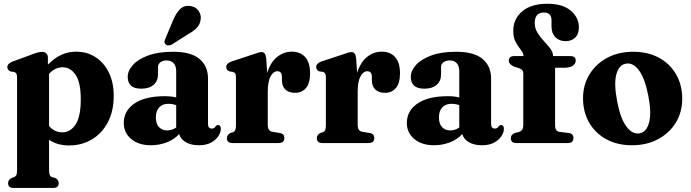

<svg xmlns="http://www.w3.org/2000/svg" viewBox="-20 -742 3584 996"><path d="M228.5 -442V-406.5Q259.5 -439 295.8 -456.5Q332 -474 375 -474Q432 -474 476 -445.2Q520 -416.5 545 -365Q570 -313.5 570 -245Q570 -166 539.8 -108.2Q509.5 -50.5 457 -19Q404.5 12.5 338 12.5Q277.5 12.5 234.5 -17V140.5Q234.5 158.5 238 166Q241.5 173.5 249 176.5L267 181.5Q284.5 191 284.5 208Q284.5 233 255.5 233H51Q22 233 22 208Q22 191 39.5 181.5L53.5 176.5Q61 173.5 64.8 166Q68.5 158.5 68.5 140.5V-340.5Q68.5 -354.5 64.5 -360.5Q60.5 -366.5 53 -369L35 -371Q18 -378.5 18 -394Q18 -411.5 43.5 -422L147 -460Q179.5 -473 198.5 -473Q213 -473 220.8 -464.5Q228.5 -456 228.5 -442ZM305 -393Q265.5 -393 234.5 -359V-88Q263 -55.5 303.5 -55.5Q345 -55.5 372 -96.2Q399 -137 399 -227Q399 -313.5 372.5 -353.2Q346 -393 305 -393Z M622 -103.5Q622 -167.5 677.5 -205.2Q733 -243 835.5 -243Q868.5 -243 894 -236.5V-373Q894 -399 881 -413.8Q868 -428.5 845 -428.5Q824 -428.5 811.8 -418.8Q799.5 -409 799.5 -394V-356Q799.5 -321.5 776.5 -301.8Q753.5 -282 712.5 -282Q642.5 -282 642.5 -343.5Q642.5 -374.5 668.8 -404.2Q695 -434 747.5 -453.8Q800 -473.5 878 -473.5Q970 -473.5 1014.5 -436.5Q1059 -399.5 1059 -335V-99Q1059 -75 1079 -75Q1092 -75 1099.5 -88Q1104.5 -93.5 1110 -93.5Q1125.5 -93.5 1125.5 -73.5Q1125.5 -55.5 1112.5 -35.5Q1099.5 -15.5 1074.2 -2Q1049 11.5 1012 11.5Q971 11.5 944 -4.2Q917 -20 909.5 -46.5Q884 -18.5 845 -3.5Q806 11.5 763 11.5Q699.5 11.5 660.8 -20.8Q622 -53 622 -103.5ZM788.5 -133Q788.5 -99.5 804.8 -82.5Q821 -65.5 847 -65.5Q872.5 -65.5 894 -80.5V-196.5Q875 -203.5 853 -203.5Q823 -203.5 805.8 -185Q788.5 -166.5 788.5 -133ZM878 -637.5Q893.5 -674 914 -694.5Q934.5 -715 966.5 -711Q995.5 -707 1010 -686Q1024.5 -665 1021 -642Q1018 -616.5 1001.8 -598.8Q985.5 -581 955.5 -564.5L870.5 -510.5Q862 -506.5 853 -506.5Q844 -506.5 838.5 -512.5Q832 -519 833.2 -527Q834.5 -535 839 -544Z M1361 -438.5 1366 -364Q1383.5 -419.5 1417.8 -446.8Q1452 -474 1493.5 -474Q1538.5 -474 1563.5 -445.5Q1588.5 -417 1588.5 -362Q1588.5 -310 1567 -285.2Q1545.5 -260.5 1511.5 -260.5Q1477.5 -260.5 1460.2 -277.8Q1443 -295 1442.5 -325.5V-344.5Q1442 -372.5 1418.5 -372.5Q1398.5 -372.5 1383.8 -346.2Q1369 -320 1369 -265V-93.5Q1369 -62.5 1392.5 -58.5L1431.5 -52Q1455 -48.5 1455 -25.5Q1455 0 1425 0H1186.5Q1157 0 1157 -25.5Q1157 -42 1175 -52L1189.5 -56.5Q1197 -60 1200.5 -67.2Q1204 -74.5 1204 -92V-340Q1204 -354.5 1200.2 -360.5Q1196.5 -366.5 1189 -369L1170.5 -371.5Q1153.5 -378.5 1153.5 -394Q1153.5 -412.5 1179.5 -422.5L1290 -459Q1325 -472 1337 -472Q1347 -472 1353 -464.5Q1359 -457 1361 -438.5Z M1827.5 -438.5 1832.5 -364Q1850 -419.5 1884.2 -446.8Q1918.5 -474 1960 -474Q2005 -474 2030 -445.5Q2055 -417 2055 -362Q2055 -310 2033.5 -285.2Q2012 -260.5 1978 -260.5Q1944 -260.5 1926.8 -277.8Q1909.5 -295 1909 -325.5V-344.5Q1908.5 -372.5 1885 -372.5Q1865 -372.5 1850.2 -346.2Q1835.5 -320 1835.5 -265V-93.5Q1835.5 -62.5 1859 -58.5L1898 -52Q1921.5 -48.5 1921.5 -25.5Q1921.5 0 1891.5 0H1653Q1623.5 0 1623.5 -25.5Q1623.5 -42 1641.5 -52L1656 -56.5Q1663.5 -60 1667 -67.2Q1670.5 -74.5 1670.5 -92V-340Q1670.5 -354.5 1666.8 -360.5Q1663 -366.5 1655.5 -369L1637 -371.5Q1620 -378.5 1620 -394Q1620 -412.5 1646 -422.5L1756.5 -459Q1791.5 -472 1803.5 -472Q1813.5 -472 1819.5 -464.5Q1825.5 -457 1827.5 -438.5Z M2090.5 -103.5Q2090.5 -167.5 2146 -205.2Q2201.5 -243 2304 -243Q2337 -243 2362.5 -236.5V-373Q2362.5 -399 2349.5 -413.8Q2336.5 -428.5 2313.5 -428.5Q2292.5 -428.5 2280.2 -418.8Q2268 -409 2268 -394V-356Q2268 -321.5 2245 -301.8Q2222 -282 2181 -282Q2111 -282 2111 -343.5Q2111 -374.5 2137.2 -404.2Q2163.5 -434 2216 -453.8Q2268.5 -473.5 2346.5 -473.5Q2438.5 -473.5 2483 -436.5Q2527.5 -399.5 2527.5 -335V-99Q2527.5 -75 2547.5 -75Q2560.5 -75 2568 -88Q2573 -93.5 2578.5 -93.5Q2594 -93.5 2594 -73.5Q2594 -55.5 2581 -35.5Q2568 -15.5 2542.8 -2Q2517.5 11.5 2480.5 11.5Q2439.5 11.5 2412.5 -4.2Q2385.5 -20 2378 -46.5Q2352.5 -18.5 2313.5 -3.5Q2274.5 11.5 2231.5 11.5Q2168 11.5 2129.2 -20.8Q2090.5 -53 2090.5 -103.5ZM2257 -133Q2257 -99.5 2273.2 -82.5Q2289.5 -65.5 2315.5 -65.5Q2341 -65.5 2362.5 -80.5V-196.5Q2343.5 -203.5 2321.5 -203.5Q2291.5 -203.5 2274.2 -185Q2257 -166.5 2257 -133Z M2859.5 -93Q2859.5 -60.5 2882 -58L2930 -52Q2954.5 -49.5 2954.5 -26Q2954.5 0 2925.5 0H2658.5Q2630 0 2630 -25Q2630 -45 2652.5 -52.5L2672 -57.5Q2694.5 -64.5 2694.5 -92.5V-361.5Q2694.5 -371 2690 -377Q2685.5 -383 2672.5 -388.5L2648 -396Q2619.5 -408 2619.5 -427.5Q2619.5 -451 2647 -451H2696Q2695.5 -466.5 2682 -483.2Q2668.5 -500 2655.5 -523Q2642.5 -546 2642.5 -581.5Q2642.5 -644 2689 -683.2Q2735.5 -722.5 2819.5 -722.5Q2900 -722.5 2941.5 -686.2Q2983 -650 2983 -601Q2983 -565.5 2963.8 -547Q2944.5 -528.5 2914.5 -528.5Q2881 -528.5 2861 -549Q2841 -569.5 2841 -604V-637Q2841 -677 2801.5 -677Q2754 -677 2754 -622.5Q2754 -594.5 2768.5 -571.5Q2783 -548.5 2801.8 -528.5Q2820.5 -508.5 2834.8 -489.8Q2849 -471 2849 -451H2938Q2966.5 -451 2966.5 -428.5Q2966.5 -412 2951.8 -401.2Q2937 -390.5 2904 -390.5H2859.5Z M3265 -473.5Q3341 -473.5 3398.2 -442.5Q3455.5 -411.5 3487.2 -356.5Q3519 -301.5 3519 -229.5Q3519 -160.5 3486 -106.2Q3453 -52 3394.2 -20.2Q3335.5 11.5 3258.5 11.5Q3182.5 11.5 3125.5 -19.5Q3068.5 -50.5 3036.5 -105.5Q3004.5 -160.5 3004.5 -232.5Q3004.5 -301 3037.5 -355.5Q3070.5 -410 3129.2 -441.8Q3188 -473.5 3265 -473.5ZM3299 -50.5Q3334 -57.5 3347.2 -106.8Q3360.5 -156 3343 -246Q3325 -337 3294 -378Q3263 -419 3225.5 -411.5Q3190.5 -405 3177.2 -356Q3164 -307 3181.5 -216Q3199 -125 3230.5 -84.2Q3262 -43.5 3299 -50.5Z"/></svg>

Font: Fraunces 72pt S050
Style: Bold
Weight: 700
Version: Version 1.000; ttfautohint (v1.8.3)